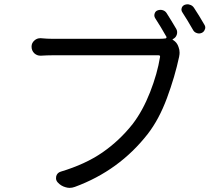

<svg xmlns="http://www.w3.org/2000/svg" viewBox="-20 -869 1040 912"><path d="M817.4 -731.4Q824.2 -718.8 819.8 -704.6Q815.4 -690.4 801.8 -683.6Q799.8 -683.6 799.8 -681.6Q799.8 -679.7 800.8 -679.7L802.7 -678.7Q821.3 -667 828.1 -645.5Q833 -632.8 833 -619.1Q833 -610.4 831.1 -601.6Q831.1 -601.6 831.1 -600.6Q810.5 -503.9 772.9 -402.8Q735.4 -301.8 681.6 -232.4Q545.9 -58.6 335.9 18.6Q323.2 23.4 310.5 23.4Q301.8 23.4 292 20.5Q269.5 14.6 253.9 -2.9Q246.1 -11.7 246.1 -22.5Q246.1 -27.3 247.1 -32.2Q252 -48.8 268.6 -53.7Q385.7 -88.9 466.8 -145Q547.9 -201.2 610.4 -280.3Q658.2 -342.8 692.9 -431.2Q727.5 -519.5 740.2 -598.6Q741.2 -606.4 733.4 -606.4H228.5Q204.1 -606.4 173.8 -604.5Q172.9 -604.5 171.9 -604.5Q155.3 -604.5 142.6 -616.2Q129.9 -628.9 129.9 -647.5Q129.9 -665 143.6 -676.8Q155.3 -687.5 170.9 -687.5Q171.9 -687.5 173.8 -687.5Q205.1 -684.6 230.5 -684.6H731.4Q753.9 -684.6 766.6 -686.5Q769.5 -687.5 770.5 -689.9Q771.5 -692.4 770.5 -694.3Q744.1 -741.2 716.8 -783.2Q710.9 -793 714.4 -804.2Q717.8 -815.4 727.5 -819.3Q740.2 -824.2 752.4 -820.8Q764.6 -817.4 771.5 -806.6Q793.9 -771.5 817.4 -731.4ZM846.7 -809.6Q841.8 -816.4 841.8 -823.2Q841.8 -826.2 842.8 -830.1Q845.7 -840.8 856.4 -845.7Q863.3 -848.6 871.1 -848.6Q876 -848.6 880.9 -846.7Q893.6 -843.8 901.4 -832Q924.8 -796.9 951.2 -751Q955.1 -745.1 955.1 -738.3Q955.1 -733.4 953.1 -729.5Q949.2 -717.8 938.5 -712.9Q931.6 -710 925.8 -710Q919.9 -710 915 -711.9Q902.3 -715.8 896.5 -727.5Q869.1 -775.4 846.7 -809.6Z"/></svg>

Font: Gen Jyuu Gothic Regular
Style: Regular
Weight: 400
Designer: [Source Han Sans]
Ryoko NISHIZUKA  (kana & ideographs); Paul D. Hunt (Latin, Greek & Cyrillic); Wenlong ZHANG  (bopomofo
Version: Version 1.002.20150607